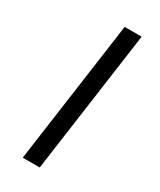

<svg xmlns="http://www.w3.org/2000/svg" viewBox="-203 -820 785 940"><g transform="rotate(30 189.5 -350.0)"><path d="M305 -752 193 52H97L209 -752Z"/></g></svg>

Font: Pathway Extreme 8pt Thin 12pt
Style: Bold Italic
Weight: 700
Italic angle: -8°
Version: Version 1.001;gftools[0.9.26]